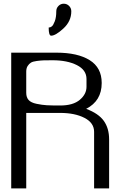

<svg xmlns="http://www.w3.org/2000/svg" viewBox="-20 -1041 706 1061"><path d="M374 -978.5Q374 -923.8 330.6 -883.8Q287.1 -843.8 262.7 -843.8Q249 -843.8 249 -888.7Q257.8 -888.7 266.1 -895Q274.4 -901.4 282.7 -923.3Q291 -945.3 291 -978.5Q291 -996.1 303.2 -1008.3Q315.4 -1020.5 332 -1020.5Q349.6 -1020.5 361.8 -1008.3Q374 -996.1 374 -978.5ZM458 -561.5V-604.5Q458 -654.3 404.8 -681.2Q351.6 -708 270.5 -708Q237.3 -708 221.7 -707.5Q206.1 -707 183.6 -704.1Q161.1 -701.2 150.9 -694.8Q140.6 -688.5 132.8 -676.3Q125 -664.1 125 -645.5V-528.3Q125 -502.9 138.2 -488.3Q151.4 -473.6 182.1 -467.3Q212.9 -460.9 237.8 -459.5Q262.7 -458 312.5 -458Q383.8 -458 420.9 -489.3Q458 -520.5 458 -561.5ZM500 0V-312.5Q500 -362.3 446.8 -389.6Q393.6 -417 312.5 -417H125V0H42V-750H292Q409.2 -750 475.6 -708.5Q542 -667 542 -583V-582Q542 -483.4 456.1 -439.5Q524.4 -414.1 553.7 -373Q583 -332 583 -270.5V0Z"/></svg>

Font: okolaks
Style: Regular
Weight: 500
Version: Version 000.6.0